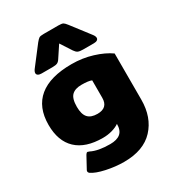

<svg xmlns="http://www.w3.org/2000/svg" viewBox="-212 -857 1047 1150"><g transform="rotate(-30 311.5 -282.5)"><path d="M109 -556Q109 -568 121 -583L217 -708Q231 -725 239 -730Q247 -735 271 -735H372Q396 -735 404.5 -730Q413 -725 426 -708L522 -583Q534 -568 534 -556Q534 -547 526 -541.5Q518 -536 503 -536H428Q404 -536 393 -541.5Q382 -547 372 -562L322 -639L271 -562Q262 -547 251 -541.5Q240 -536 216 -536H141Q126 -536 117.5 -541.5Q109 -547 109 -556ZM91 122Q84 116 84 109Q84 104 87 99L130 20Q133 15 136.5 11.5Q140 8 144 8Q146 8 156 12Q203 36 286 36Q333 36 357 16Q381 -4 381 -49Q361 -35 331 -26.5Q301 -18 267 -18Q148 -18 85.5 -77Q23 -136 23 -248Q23 -370 99 -432.5Q175 -495 324 -495Q399 -495 467 -474Q535 -453 580 -421V-102Q580 20 510 95Q440 170 306 170Q246 170 183.5 156.5Q121 143 91 122ZM383 -228V-349Q362 -358 313 -358Q269 -358 246.5 -336Q224 -314 224 -257Q224 -206 245 -182.5Q266 -159 311 -159Q383 -159 383 -228Z"/></g></svg>

Font: Mitr SemiBold
Style: Regular
Weight: 600
Designer: Thanarat Vachiruckul
Foundry: Cadson Demak
Version: Version 1.002